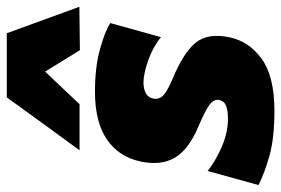

<svg xmlns="http://www.w3.org/2000/svg" viewBox="-162 -662 829 566"><g transform="rotate(-90 253.0 -379.5)"><path d="M208.5 14.5Q128.5 14.5 76.2 -0.2Q24 -15 -10 -32.5L31.5 -182.5Q60 -159.5 102.2 -141Q144.5 -122.5 186 -122.5Q208 -122.5 222.2 -127.5Q236.5 -132.5 240.5 -147Q244.5 -163 227.8 -176Q211 -189 164 -209Q94.5 -238 70.5 -279.2Q46.5 -320.5 59.5 -380.5Q73 -444 124.2 -479.2Q175.5 -514.5 265 -514.5Q337 -514.5 389 -500.2Q441 -486 467.5 -469.5L426 -320Q396.5 -344 357 -357.8Q317.5 -371.5 292 -371.5Q275 -371.5 261.5 -365Q248 -358.5 245 -343Q241.5 -328 252 -315.5Q262.5 -303 302.5 -286Q381 -253.5 410 -217.2Q439 -181 425.5 -117.5Q413 -59.5 361.2 -22.5Q309.5 14.5 208.5 14.5ZM387.5 -559Q372 -584 356.2 -609.8Q340.5 -635.5 324.5 -661.5Q300 -635.5 275.8 -610.2Q251.5 -585 228.5 -560H92.5Q132.5 -614.5 171 -667.5Q209.5 -720.5 248.5 -774.5H437.5Q457 -721 476.5 -667.5Q496 -614 515.5 -560.5Z"/></g></svg>

Font: Commissioner ExtraBold
Style: Italic
Weight: 800
Italic angle: -12°
Designer: Kostas Bartsokas
Foundry: Kostas Bartsokas
Version: Version 1.000; ttfautohint (v1.8.3)